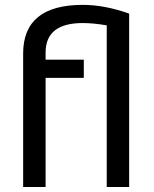

<svg xmlns="http://www.w3.org/2000/svg" viewBox="-20 -753 618 773"><path d="M409.7 -650.9Q356 -660.2 313 -660.2Q163.6 -660.2 163.6 -541.5V-512.7H317.4V-439.5H163.6V0H73.2V-537.6Q73.2 -733.4 313.5 -733.4Q400.9 -733.4 500 -698.2V0H409.7Z"/></svg>

Font: Voltera
Style: Regular
Weight: 400
Designer: Bernd Montag
Version: Version 1.301